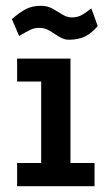

<svg xmlns="http://www.w3.org/2000/svg" viewBox="-20 -642 370 662"><path d="M39 -440H223V-80H306V0H39V-80H122V-361H39ZM46 -518 21 -576Q48 -600 70 -611Q92 -622 121 -622Q144 -622 161.5 -612Q179 -602 195 -592Q211 -582 228 -582Q246 -582 259.5 -589Q273 -596 295 -613L317 -552Q294 -526 273 -516Q252 -506 221 -505Q202 -504 185.5 -514.5Q169 -525 152 -535.5Q135 -546 115 -546Q98 -546 84 -539Q70 -532 46 -518Z"/></svg>

Font: Podkova SemiBold
Style: Regular
Weight: 600
Designer: Ilya Yudin
Foundry: Cyreal (www.cyreal.org)
Version: Version 2.103